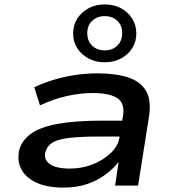

<svg xmlns="http://www.w3.org/2000/svg" viewBox="-20 -840 790 869"><path d="M267 9Q191 9 142.5 -14.5Q94 -38 75 -77Q56 -116 68 -165Q82 -208 122.5 -236.5Q163 -265 241.5 -279.5Q320 -294 447 -294H555L545 -222H429Q346 -222 295 -216Q244 -210 219 -195.5Q194 -181 186 -154Q176 -120 204 -98.5Q232 -77 297 -77Q352 -77 400.5 -96.5Q449 -116 482.5 -148.5Q516 -181 521 -220L537 -317Q546 -373 510.5 -396Q475 -419 400 -419Q344 -419 283 -405.5Q222 -392 161 -363L135 -445Q179 -466 227 -480Q275 -494 324 -501Q373 -508 420 -508Q502 -508 558.5 -490Q615 -472 640.5 -429.5Q666 -387 654 -310L605 0H501L517 -109L519 -110Q496 -79 459.5 -51.5Q423 -24 376 -7.5Q329 9 267 9ZM454 -558Q413 -558 380.5 -575.5Q348 -593 329.5 -622Q311 -651 311 -689Q311 -726 329.5 -755.5Q348 -785 380.5 -802.5Q413 -820 454 -820Q496 -820 528 -802.5Q560 -785 578.5 -755.5Q597 -726 597 -688Q597 -651 578.5 -622Q560 -593 528 -575.5Q496 -558 454 -558ZM454 -612Q489 -612 511 -633.5Q533 -655 533 -690Q533 -725 511 -746Q489 -767 454 -767Q420 -767 397.5 -746Q375 -725 375 -690Q375 -655 397 -633.5Q419 -612 454 -612Z"/></svg>

Font: Nunito Sans 7pt Expanded SemiBold
Style: Italic
Weight: 600
Width: 7
Italic angle: -9°
Designer: Vernon Adams
Foundry: Vernon Adams
Version: Version 3.101;gftools[0.9.27]